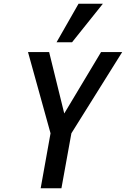

<svg xmlns="http://www.w3.org/2000/svg" viewBox="-20 -1002 670 1022"><path d="M249 -292.5 129 -725H241.5L322 -398L518 -725H630.5L360 -292.5L307 0H196.5ZM281 -777 398 -982H527.5L363.5 -777Z"/></svg>

Font: JuliaMono Medium
Style: Italic
Weight: 500
Italic angle: -9°
Monospace: yes
Designer: cormullion
Foundry: corm
Version: Version 0.054; ttfautohint (v1.8.4)